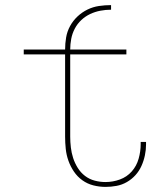

<svg xmlns="http://www.w3.org/2000/svg" viewBox="-20 -724 640 752"><path d="M393 8Q369 8 345.5 2Q322 -4 302.5 -18Q283 -32 269.5 -52Q256 -72 248 -94.5Q240 -117 237.5 -141Q235 -165 235 -189V-511H73V-530H235Q235 -554 239 -577.5Q243 -601 254.5 -622Q266 -643 283.5 -659.5Q301 -676 322.5 -686.5Q344 -697 367.5 -700.5Q391 -704 415 -704V-686Q394 -686 373 -682Q352 -678 333 -669Q314 -660 298.5 -645.5Q283 -631 273 -612Q263 -593 259 -572Q255 -551 255 -530H475V-511H255V-189Q255 -168 257.5 -146.5Q260 -125 266.5 -105Q273 -85 284.5 -66.5Q296 -48 313 -35Q330 -22 351 -16.5Q372 -11 393 -11Q422 -11 449.5 -21Q477 -31 496 -52.5Q515 -74 523 -102.5Q531 -131 531 -159Q531 -162 531 -164Q531 -166 531 -168H552Q552 -165 552 -163Q552 -161 552 -158Q552 -137 547.5 -115.5Q543 -94 534 -74Q525 -54 510.5 -38Q496 -22 477 -11Q458 0 436.5 4Q415 8 393 8Z"/></svg>

Font: Iosevka Curly Slab ThEx
Style: Regular
Weight: 100
Width: 7
Monospace: yes
Designer: Belleve Invis
Foundry: Belleve Invis
Version: Version 11.1.0; ttfautohint (v1.8.3)